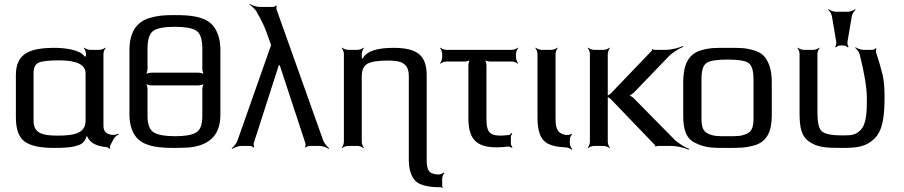

<svg xmlns="http://www.w3.org/2000/svg" viewBox="-20 -735 4552 967"><path d="M501 -103V-464C501 -473 507 -488 512 -493L510 -495C505 -490 490 -484 481 -484H433C424 -484 409 -490 404 -495L402 -493C407 -488 413 -473 413 -464V-457C413 -454 409 -448 410 -446L413 -447C413 -449 407 -450 405 -452C381 -485 306 -494 256 -494C133 -494 60 -468 60 -357V-144C60 -85 74 -45 103 -23C132 -1 181 10 251 10C295 10 329 8 352 3C388 -6 399 -13 411 -35C415 -43 419 -54 419 -61L415 -60C415 -54 422 -41 427 -34C442 -12 472 2 516 6C521 6 530 11 532 15L535 13C533 9 534 0 536 -4L553 -36C558 -45 570 -55 578 -58L576 -62C569 -58 554 -54 543 -56C515 -60 501 -72 501 -103ZM270 -52C197 -52 149 -62 149 -127V-366C149 -393 157 -411 174 -419C190 -427 225 -431 278 -431C367 -431 411 -409 411 -366V-127C411 -61 348 -52 270 -52Z M1090 -484C1090 -542 1072 -590 1043 -616C1002 -653 936 -659 860 -659C803 -659 777 -657 732 -644C666 -624 632 -570 632 -483V-156C632 -101 650 -56 678 -32C718 4 785 10 860 10C887 10 910 9 929 8C1027 -1 1090 -48 1090 -156V-484ZM999 -151C999 -108 989 -80 968 -68C947 -55 912 -49 862 -49C812 -49 776 -55 755 -68C734 -80 723 -108 723 -151V-285C723 -294 719 -311 714 -316L712 -314C717 -309 734 -305 743 -305H979C988 -305 1005 -309 1010 -314L1008 -316C1003 -311 999 -294 999 -285V-151ZM723 -490C723 -537 733 -568 754 -581C774 -594 810 -600 861 -600C911 -600 947 -594 968 -581C989 -568 999 -537 999 -490V-389C999 -380 1003 -363 1008 -358L1010 -360C1005 -365 988 -369 979 -369H743C734 -369 717 -365 712 -360L714 -358C719 -363 723 -380 723 -389V-490Z M1354 -700H1289C1272 -700 1249 -708 1238 -715L1236 -712C1247 -705 1266 -689 1274 -673C1297 -633 1313 -599 1322 -573L1343 -515C1343 -513 1346 -506 1347 -506V-510C1346 -510 1343 -503 1343 -501L1176 -27C1171 -12 1156 5 1147 12L1149 15C1159 8 1180 0 1195 0H1239C1245 0 1255 5 1257 8L1261 6C1258 2 1257 -8 1258 -14L1384 -406H1389L1518 -14C1520 -8 1519 2 1516 6L1520 8C1522 5 1532 0 1537 0H1590C1605 0 1626 8 1636 15L1638 12C1629 5 1614 -12 1608 -27L1373 -687C1371 -692 1372 -702 1374 -705L1371 -708C1369 -704 1359 -700 1354 -700Z M2129 64V-355C2129 -461 2076 -494 1961 -494C1881 -494 1831 -478 1811 -447C1808 -442 1801 -437 1800 -433L1804 -431C1805 -435 1802 -443 1802 -448V-464C1802 -473 1808 -488 1813 -493L1811 -495C1806 -490 1791 -484 1782 -484H1732C1723 -484 1708 -490 1703 -495L1701 -493C1706 -488 1712 -473 1712 -464V-20C1712 -11 1706 4 1701 9L1703 11C1708 6 1723 0 1732 0H1782C1791 0 1806 6 1811 11L1813 9C1808 4 1802 -11 1802 -20V-350C1802 -381 1811 -402 1829 -413C1847 -424 1882 -430 1935 -430C1958 -430 1977 -428 1992 -424C2026 -414 2039 -391 2039 -350V69C2039 117 2050 152 2071 175C2092 197 2135 208 2198 208H2203C2205 208 2207 211 2208 212L2211 209C2210 208 2207 206 2207 204V164C2207 155 2213 141 2218 137L2215 134C2210 139 2197 144 2188 144C2138 141 2129 123 2129 64Z M2430 -136V-405C2430 -414 2426 -431 2421 -436L2419 -434C2424 -429 2441 -425 2450 -425H2559C2568 -425 2583 -419 2588 -414L2590 -416C2585 -421 2579 -436 2579 -445V-464C2579 -473 2585 -488 2590 -493L2588 -495C2583 -490 2568 -484 2559 -484H2227C2218 -484 2203 -490 2198 -495L2196 -493C2201 -488 2207 -473 2207 -464V-445C2207 -436 2201 -421 2196 -416L2198 -414C2203 -419 2218 -425 2227 -425H2319C2328 -425 2345 -429 2350 -434L2348 -436C2343 -431 2339 -414 2339 -405V-141C2339 -36 2377 7 2481 7C2498 7 2518 6 2540 3C2546 3 2555 7 2558 10L2561 7C2558 4 2553 -6 2553 -12V-45C2553 -51 2557 -59 2560 -62L2557 -65C2554 -62 2548 -56 2542 -55C2524 -53 2510 -52 2501 -52C2443 -52 2430 -74 2430 -136Z M2778 -136V-464C2778 -473 2784 -488 2789 -493L2787 -495C2782 -490 2767 -484 2758 -484H2707C2698 -484 2683 -490 2678 -495L2676 -493C2681 -488 2687 -473 2687 -464V-141C2687 -108 2691 -82 2698 -62C2716 -9 2762 4 2827 7C2838 7 2854 14 2860 19L2863 17C2857 11 2850 -3 2850 -13V-34C2850 -42 2856 -54 2861 -57L2858 -61C2854 -57 2839 -54 2831 -55C2790 -62 2778 -83 2778 -136Z M3375 -34 3172 -240C3165 -247 3151 -256 3144 -256V-252C3151 -252 3165 -262 3172 -268L3347 -450C3367 -471 3401 -491 3421 -499L3419 -503C3399 -494 3362 -484 3333 -484H3276C3273 -484 3268 -486 3268 -488L3264 -486C3265 -485 3263 -479 3261 -478L3056 -264C3050 -257 3036 -252 3030 -252V-248C3036 -248 3050 -243 3056 -236L3277 -6C3279 -5 3281 1 3280 2L3284 4C3284 2 3289 0 3292 0H3361C3391 0 3429 10 3449 19L3451 15C3430 7 3396 -13 3375 -34ZM3041 -20V-464C3041 -473 3047 -488 3052 -493L3050 -495C3045 -490 3030 -484 3021 -484H2971C2962 -484 2947 -490 2942 -495L2940 -493C2945 -488 2951 -473 2951 -464V-20C2951 -11 2945 4 2940 9L2942 11C2947 6 2962 0 2971 0H3021C3030 0 3045 6 3050 11L3052 9C3047 4 3041 -11 3041 -20Z M3867 -321C3867 -353 3863 -380 3856 -402C3840 -445 3823 -467 3779 -481C3732 -495 3707 -494 3644 -494C3581 -494 3556 -495 3509 -481C3445 -462 3421 -405 3421 -321V-153C3421 -82 3436 -35 3484 -14C3534 10 3568 10 3644 10C3705 10 3733 10 3780 -3C3842 -21 3867 -72 3867 -153V-321ZM3775 -140C3775 -100 3769 -74 3742 -62C3712 -48 3691 -49 3644 -49C3597 -49 3576 -48 3546 -62C3519 -74 3513 -100 3513 -140V-336C3513 -381 3522 -408 3540 -419C3558 -430 3593 -435 3644 -435C3695 -435 3730 -430 3748 -419C3766 -408 3775 -381 3775 -336V-140Z M4220 10C4298 10 4339 4 4380 -33C4428 -75 4435 -154 4435 -252C4435 -292 4432 -328 4425 -359C4418 -387 4408 -424 4393 -469C4391 -474 4392 -487 4394 -491L4391 -493C4389 -489 4380 -484 4374 -484H4330C4317 -484 4297 -491 4289 -497L4287 -494C4295 -488 4307 -473 4310 -460C4334 -365 4346 -291 4346 -239C4346 -171 4344 -110 4314 -80C4289 -55 4271 -53 4222 -53C4168 -53 4134 -60 4119 -74C4104 -87 4097 -118 4097 -165V-464C4097 -473 4103 -488 4108 -493L4106 -495C4101 -490 4086 -484 4077 -484H4027C4018 -484 4003 -490 3998 -495L3996 -493C4001 -488 4007 -473 4007 -464V-166C4007 -95 4015 -50 4055 -22C4097 8 4143 10 4220 10ZM4248 -523 4270 -653C4272 -665 4282 -680 4289 -686L4287 -689C4280 -683 4262 -676 4250 -676H4190C4178 -676 4160 -683 4153 -689L4151 -686C4158 -680 4168 -665 4170 -653L4192 -523C4193 -515 4190 -503 4186 -499L4190 -496C4193 -501 4205 -506 4212 -506H4228C4235 -506 4247 -501 4250 -496L4254 -499C4250 -503 4247 -515 4248 -523Z"/></svg>

Font: Gamestation Storm
Style: Regular
Weight: 400
Designer: Jonas Hecksher
Foundry: Jonas Hecksher, Playtypeª, e-types AS
Version: Version 1.003